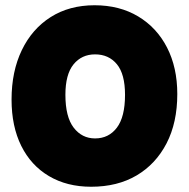

<svg xmlns="http://www.w3.org/2000/svg" viewBox="-20 -718 718 731"><path d="M327 -7Q235 -7 166.5 -47.5Q98 -88 61 -162.5Q24 -237 24 -339Q24 -446 63 -527Q102 -608 173 -653Q244 -698 340 -698Q435 -698 506 -655.5Q577 -613 616 -537Q655 -461 655 -360Q655 -251 614 -172Q573 -93 500 -50Q427 -7 327 -7ZM342 -191Q394 -191 425 -232Q456 -273 456 -357Q456 -436 425 -473.5Q394 -511 342 -511Q291 -511 260 -473Q229 -435 229 -357Q229 -273 260.5 -232Q292 -191 342 -191Z"/></svg>

Font: DynaPuff SemiBold
Style: Regular
Weight: 600
Designer: Toshi Omagari, Jennifer Daniel
Foundry: Google Fonts
Version: Version 2.000